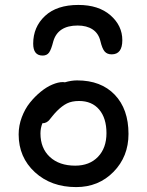

<svg xmlns="http://www.w3.org/2000/svg" viewBox="-20 -743 593 774"><path d="M295.9 -723.1Q377.4 -723.1 425.3 -681.4Q473.1 -639.6 473.1 -581.1Q473.1 -523.9 430.2 -523.9Q412.1 -523.9 402.1 -535.2Q392.1 -546.4 384.8 -577.1Q377.4 -608.4 353.5 -624.3Q329.6 -640.1 293 -640.1Q213.4 -640.1 194.8 -576.2Q186.5 -543 177.7 -531Q168.9 -519 151.9 -519Q113.8 -519 113.8 -566.9Q113.8 -634.3 161.4 -678.7Q209 -723.1 295.9 -723.1ZM287.1 11.2Q186 11.2 120.6 -48.8Q55.2 -108.9 55.2 -201.2Q55.2 -236.8 67.9 -270.5Q80.6 -304.2 100.6 -329.1Q120.6 -354 144.3 -373.3Q168 -392.6 191.4 -402.3Q214.8 -412.1 232.9 -412.1Q239.3 -412.1 241.2 -411.1Q267.1 -418.9 291 -418.9Q387.2 -418.9 442.6 -361.1Q498 -303.2 498 -203.1Q498 -111.8 437.7 -50.3Q377.4 11.2 287.1 11.2ZM143.1 -205.1Q143.1 -145.5 180.9 -110.4Q218.8 -75.2 283.2 -75.2Q340.8 -75.2 375 -110.8Q409.2 -146.5 409.2 -206.1Q409.2 -266.6 379.9 -301.3Q350.6 -335.9 298.8 -335.9Q270 -335.9 250.2 -326.2Q230.5 -316.4 210 -295.9Q201.2 -287.1 192.1 -275.9Q183.1 -264.6 178.7 -259.3Q174.3 -253.9 167.2 -250Q160.2 -246.1 150.9 -246.1Q143.1 -226.6 143.1 -205.1Z"/></svg>

Font: Shantell Sans Irregular Bouncy
Style: Regular
Weight: 400
Designer: Stephen Nixon, Anya Danilova, Shantell Martin
Foundry: Arrow Type
Version: Version 1.006;[9816181b4]